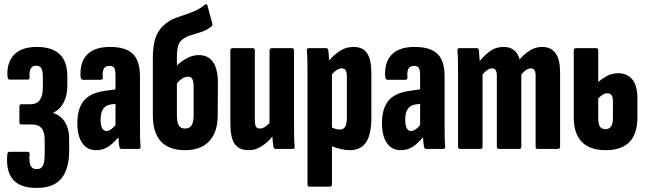

<svg xmlns="http://www.w3.org/2000/svg" viewBox="-20 -730 3169 941"><path d="M160 191Q77 191 42.5 148.5Q8 106 16 27Q17 14 26 14H115Q126 14 125 27Q122 65 130 82Q138 99 160 99Q181 99 190 82.5Q199 66 199 24V-44Q199 -83 184 -101.5Q169 -120 134 -120H85Q75 -120 75 -131V-207Q75 -219 85 -219H129Q190 -219 190 -301V-353Q190 -383 182.5 -395.5Q175 -408 157 -408Q138 -408 130.5 -393.5Q123 -379 125 -351Q126 -340 116 -340H27Q18 -340 17 -353Q11 -419 47 -459.5Q83 -500 160 -500Q310 -500 310 -357V-309Q310 -262 292 -227.5Q274 -193 241 -178V-176Q277 -165 298 -132Q319 -99 319 -47V8Q319 98 281 144.5Q243 191 160 191Z M450 6Q407 6 383 -29Q359 -64 359 -127Q359 -197 390.5 -236Q422 -275 496 -285L546 -292V-358Q546 -387 540 -397Q534 -407 515 -407Q478 -407 484 -351Q485 -339 473 -339H387Q377 -339 375 -353Q370 -424 406.5 -462Q443 -500 519 -500Q596 -500 631 -466Q666 -432 666 -356V-127Q666 -83 666.5 -56.5Q667 -30 669 -13Q670 0 660 0H576Q567 0 565 -11Q562 -29 560 -57Q531 -23 506.5 -8.5Q482 6 450 6ZM473 -144Q473 -88 502 -88Q522 -88 546 -117V-221L523 -218Q473 -211 473 -144Z M887 6Q729 6 729 -166V-441Q729 -512 745 -552Q761 -592 798 -619Q821 -636 854.5 -647Q888 -658 922.5 -671Q957 -684 984 -707Q993 -714 997 -702L1020 -617Q1023 -605 1017 -601Q996 -584 971 -575Q946 -566 922 -559.5Q898 -553 882 -542Q861 -530 854 -508.5Q847 -487 847 -453V-409Q871 -432 898.5 -446Q926 -460 954 -460Q1048 -460 1048 -322L1047 -166Q1047 -82 1005.5 -38Q964 6 887 6ZM847 -167Q847 -131 856 -115.5Q865 -100 887 -100Q909 -100 919 -115.5Q929 -131 929 -167V-305Q929 -332 922.5 -343Q916 -354 900 -354Q887 -354 873.5 -345.5Q860 -337 847 -322Z M1200 6Q1151 6 1130 -25Q1109 -56 1109 -123V-482Q1109 -494 1120 -494H1219Q1229 -494 1229 -482V-143Q1229 -118 1234.5 -109Q1240 -100 1254 -100Q1277 -100 1301 -128V-482Q1301 -494 1313 -494H1411Q1421 -494 1421 -482V-127Q1421 -91 1421.5 -62.5Q1422 -34 1424 -13Q1426 0 1415 0H1331Q1322 0 1320 -11Q1318 -21 1317 -34.5Q1316 -48 1315 -61Q1291 -31 1261 -12.5Q1231 6 1200 6Z M1497 185Q1487 185 1487 173V-371Q1487 -404 1486.5 -432Q1486 -460 1484 -481Q1483 -494 1493 -494H1578Q1587 -494 1589 -484Q1590 -475 1591 -462Q1592 -449 1593 -434Q1619 -463 1647.5 -481.5Q1676 -500 1713 -500Q1758 -500 1779 -469.5Q1800 -439 1800 -371V-152Q1800 -71 1774 -32.5Q1748 6 1694 6Q1673 6 1650 0.5Q1627 -5 1607 -13V173Q1607 185 1597 185ZM1655 -395Q1643 -395 1630.5 -387Q1618 -379 1607 -366V-105Q1617 -100 1627 -97.5Q1637 -95 1646 -95Q1663 -95 1671.5 -108.5Q1680 -122 1680 -155V-353Q1680 -375 1674.5 -385Q1669 -395 1655 -395Z M1943 6Q1900 6 1876 -29Q1852 -64 1852 -127Q1852 -197 1883.5 -236Q1915 -275 1989 -285L2039 -292V-358Q2039 -387 2033 -397Q2027 -407 2008 -407Q1971 -407 1977 -351Q1978 -339 1966 -339H1880Q1870 -339 1868 -353Q1863 -424 1899.5 -462Q1936 -500 2012 -500Q2089 -500 2124 -466Q2159 -432 2159 -356V-127Q2159 -83 2159.5 -56.5Q2160 -30 2162 -13Q2163 0 2153 0H2069Q2060 0 2058 -11Q2055 -29 2053 -57Q2024 -23 1999.5 -8.5Q1975 6 1943 6ZM1966 -144Q1966 -88 1995 -88Q2015 -88 2039 -117V-221L2016 -218Q1966 -211 1966 -144Z M2235 0Q2225 0 2225 -12V-367Q2225 -403 2224.5 -431.5Q2224 -460 2222 -481Q2221 -494 2231 -494H2317Q2325 -494 2327 -484Q2328 -473 2329 -459Q2330 -445 2331 -431Q2356 -461 2383.5 -480.5Q2411 -500 2449 -500Q2509 -500 2527 -439Q2550 -466 2577.5 -483Q2605 -500 2637 -500Q2725 -500 2725 -376V-12Q2725 0 2715 0H2615Q2605 0 2605 -12V-360Q2605 -395 2582 -395Q2560 -395 2535 -365V-12Q2535 0 2525 0H2425Q2415 0 2415 -12V-360Q2415 -395 2392 -395Q2370 -395 2345 -365V-12Q2345 0 2335 0Z M2949 6Q2870 6 2831 -35Q2792 -76 2792 -155V-482Q2792 -494 2803 -494H2902Q2912 -494 2912 -482V-328Q2930 -344 2954.5 -357.5Q2979 -371 3011 -371Q3053 -371 3078.5 -341.5Q3104 -312 3104 -245V-155Q3104 6 2949 6ZM2912 -152Q2912 -123 2920 -110Q2928 -97 2948 -97Q2984 -97 2984 -152V-231Q2984 -254 2977 -263.5Q2970 -273 2957 -273Q2944 -273 2933 -265.5Q2922 -258 2912 -248Z"/></svg>

Font: Sofia Sans Extra Condensed ExtraBold
Style: Regular
Weight: 800
Designer: Botio Nikoltchev, Ani Petrova
Foundry: lettersoup
Version: Version 4.101; ttfautohint (v1.8.4.7-5d5b)